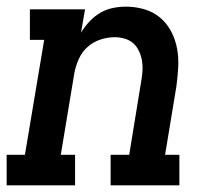

<svg xmlns="http://www.w3.org/2000/svg" viewBox="-27 -558 647 578"><path d="M-7 0V-92H48L106 -438H63V-530H229L217 -460Q228 -478 242.5 -493.5Q257 -509 275 -519.5Q293 -530 313 -534Q333 -538 352 -538Q381 -538 408 -530Q435 -522 455.5 -504.5Q476 -487 488.5 -463Q501 -439 506 -412Q511 -385 509.5 -356Q508 -327 504 -298L470 -92H513V0H306V-92H362L398 -313Q401 -329 402 -344.5Q403 -360 400.5 -375Q398 -390 391.5 -404Q385 -418 374.5 -427.5Q364 -437 349 -441.5Q334 -446 318 -446Q297 -446 275.5 -439Q254 -432 237 -417Q220 -402 210.5 -381Q201 -360 197 -339L156 -92H199V0Z"/></svg>

Font: Iosevka Slab SmBdExObl
Style: Regular
Weight: 600
Width: 7
Italic angle: -9°
Monospace: yes
Designer: Belleve Invis
Foundry: Belleve Invis
Version: Version 11.1.0; ttfautohint (v1.8.3)